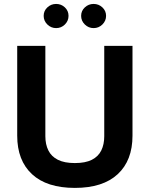

<svg xmlns="http://www.w3.org/2000/svg" viewBox="-20 -940 753 966"><path d="M504.5 -709.1V-254.6Q504.5 -213.4 489.6 -183Q474.6 -152.6 442.2 -136.1Q409.7 -119.6 356.6 -119.6Q304 -119.6 271.2 -136.1Q238.5 -152.6 223.4 -183Q208.2 -213.4 208.2 -254.6V-709.1H66.6V-257.3Q66.6 -132.6 141.1 -63.6Q215.5 5.4 356.6 5.4Q497.7 5.4 572.2 -63.6Q646.6 -132.6 646.6 -257.3V-709.1ZM199.7 -860.2Q199.7 -835.1 218.3 -816.8Q236.9 -798.6 262.4 -798.6Q288.1 -798.6 306.5 -816.8Q324.8 -835.1 324.8 -860.2Q324.8 -885.4 306.5 -902.8Q288.1 -920.2 262.4 -920.2Q236.9 -920.2 218.3 -902.8Q199.7 -885.4 199.7 -860.2ZM388.2 -860.2Q388.2 -835.1 406.8 -816.8Q425.4 -798.6 451 -798.6Q476.7 -798.6 495.2 -816.8Q513.7 -835.1 513.7 -860.2Q513.7 -885.4 495.2 -902.8Q476.7 -920.2 451 -920.2Q425.4 -920.2 406.8 -902.8Q388.2 -885.4 388.2 -860.2Z"/></svg>

Font: Estedad-FD VF
Style: Regular
Weight: 100
Designer: Amin Abedi
Version: Version 7.3